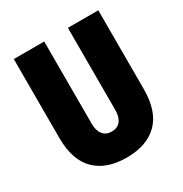

<svg xmlns="http://www.w3.org/2000/svg" viewBox="-169 -840 938 984"><g transform="rotate(-30 300.0 -347.5)"><path d="M300 16Q180 16 115 -49Q50 -114 50 -244V-711H230V-224Q230 -184 248 -161Q266 -138 300 -138Q334 -138 352 -161Q370 -184 370 -224V-711H550V-244Q550 -114 485 -49Q420 16 300 16Z"/></g></svg>

Font: Geist Mono Black
Style: Regular
Weight: 900
Monospace: yes
Designer: Basement.studio, Andrés Briganti, Mateo Zaragoza
Foundry: Basement.studio, Vercel, Andrés Briganti, Guido Ferreyra, Mateo Zaragoza
Version: Version 1.500; ttfautohint (v1.8.4.7-5d5b)